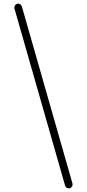

<svg xmlns="http://www.w3.org/2000/svg" viewBox="-20 -818 469 1036"><path d="M371 172Q373 180 369 187.5Q365 195 357 198Q354 198 351 198Q336 198 331 183L58 -772Q56 -780 60 -787.5Q64 -795 72 -797.5Q80 -800 87.5 -796Q95 -792 98 -783Z"/></svg>

Font: Soda Fountain
Style: ThinOblique
Weight: 400
Version: Version 1.0